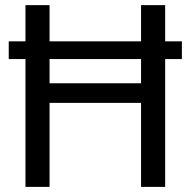

<svg xmlns="http://www.w3.org/2000/svg" viewBox="-20 -731 740 751"><path d="M173.8 -405.3H531.7V-500H173.8ZM626 -569.3H691.4V-500H626V0H531.7V-328.6H173.8V0H79.6V-500H14.2V-569.3H79.6V-710.9H173.8V-569.3H531.7V-710.9H626Z"/></svg>

Font: MAUL
Style: Regular
Weight: 400
Designer: MAUL
Version: Version 1.0; 2020; ttfautohint (v1.8.3)